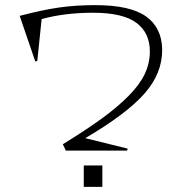

<svg xmlns="http://www.w3.org/2000/svg" viewBox="-20 -732 713 752"><path d="M344.2 -682.1Q232.9 -682.1 143.1 -657.2L126 -493.2L118.2 -491.2L57.1 -669.9Q147 -693.4 211.4 -702.6Q275.9 -711.9 353 -711.9Q490.2 -711.9 552.2 -667.5Q614.3 -623 615.2 -537.1Q615.7 -444.8 545.9 -365.5Q476.1 -286.1 314 -190.9L480 -149.9L478 -142.1H237.8L226.1 -167Q318.8 -224.1 380.1 -268.8Q441.4 -313.5 484.6 -357.4Q527.8 -401.4 547.1 -442.4Q566.4 -483.4 566.9 -527.8Q567.9 -602.1 514.9 -642.1Q461.9 -682.1 344.2 -682.1ZM308.1 0V-84H380.9V0Z"/></svg>

Font: Halibut Exp Thin
Style: Regular
Weight: 250
Width: 7
Designer: Matteo Maggi
Foundry: Collletttivo
Version: Version 3.080 | FøM Fix